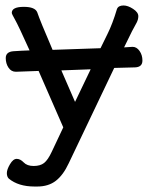

<svg xmlns="http://www.w3.org/2000/svg" viewBox="-20 -511 540 701"><path d="M116 170H106Q47 170 12 141Q5 134 5 121Q5 108 16.5 88.5Q28 69 41 69Q54 69 66.5 82Q79 95 103 95Q127 95 141 84Q155 73 169 43L211 -46L121 -252L38 -249Q21 -249 11 -264Q1 -279 1 -299Q1 -322 29.5 -324Q58 -326 88 -327Q47 -418 35 -439Q23 -460 23 -464Q23 -486 67 -486Q108 -486 116 -466Q126 -436 172 -329L347 -335L372 -386Q391 -424 407 -478Q412 -491 431 -491Q447 -491 466 -478.5Q485 -466 485 -452Q485 -440 479 -428.5Q473 -417 462 -397L433 -338L464 -340Q479 -340 489.5 -325Q500 -310 500 -290Q500 -266 473 -265L397 -263L231 85Q211 128 184 149Q157 170 116 170ZM254 -139 311 -258 204 -254Z"/></svg>

Font: LXGW WenKai Lite
Style: Bold
Weight: 700
Designer: LXGW / Fontworks Inc.
Foundry: LXGW / Fontworks Inc.
Version: Version 1.330;April 28, 2024